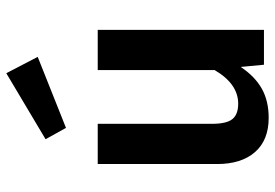

<svg xmlns="http://www.w3.org/2000/svg" viewBox="-152 -708 875 611"><g transform="rotate(-90 285.5 -402.5)"><path d="M496 0H385L378 -74Q348 -29 309 -7Q270 15 216 15Q145 15 107 -28.5Q69 -72 69 -149V-529H197V-165Q197 -119 212 -100.5Q227 -82 261 -82Q324 -82 368 -157V-529H496ZM410 -720 184 -630 148 -695 358 -820Z"/></g></svg>

Font: Fira Sans Medium
Style: Regular
Weight: 500
Designer: bBox Type GmbH & Carrois Corporate GbR & Edenspiekermann AG
Foundry: bBox Type GmbH & Carrois Corporate GbR & Edenspiekermann AG
Version: Version 4.301